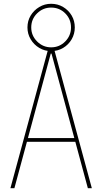

<svg xmlns="http://www.w3.org/2000/svg" viewBox="-20 -994 540 1014"><path d="M35 0 233 -730H267L465 0H444L252 -711H248L56 0ZM115 -245V-265H385V-245ZM250 -724Q216 -724 187.5 -741Q159 -758 142 -786.5Q125 -815 125 -849Q125 -884 142 -912Q159 -940 187.5 -957Q216 -974 250 -974Q285 -974 313.5 -957Q342 -940 358.5 -912Q375 -884 375 -849Q375 -815 358.5 -786.5Q342 -758 313.5 -741Q285 -724 250 -724ZM250 -744Q294 -744 324.5 -775Q355 -806 355 -849Q355 -893 324.5 -923.5Q294 -954 250 -954Q207 -954 176 -923.5Q145 -893 145 -849Q145 -806 176 -775Q207 -744 250 -744Z"/></svg>

Font: M PLUS 1 Code Thin
Style: Regular
Weight: 250
Designer: Coji Morishita
Foundry: UNDERFOREST DESIGN
Version: Version 1.002